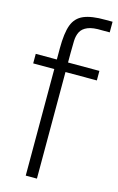

<svg xmlns="http://www.w3.org/2000/svg" viewBox="-138 -956 623 1011"><g transform="rotate(15 173.5 -450.5)"><path d="M112 -494V-694Q112 -777 128.5 -821.5Q145 -866 187.5 -884Q230 -902 305 -901H344V-843H303Q252 -845 224.5 -833.5Q197 -822 186 -801Q175 -780 174 -750.5Q173 -721 173 -686V-494ZM112 0V-634H173V0ZM-3 -581V-633H344V-581Z"/></g></svg>

Font: Matangi
Style: Regular
Weight: 400
Designer: Prashant Pant
Foundry: The Graphic Ant
Version: Version 3.002